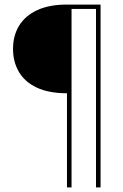

<svg xmlns="http://www.w3.org/2000/svg" viewBox="-20 -720 536 840"><path d="M273 100V-312Q194 -312 141.5 -336.5Q89 -361 63 -405Q37 -449 37 -506Q37 -564 63.5 -607.5Q90 -651 142.5 -675.5Q195 -700 273 -700H420V100H400V-681H293V100Z"/></svg>

Font: DM Sans 18pt Thin
Style: Regular
Weight: 250
Designer: Colophon Foundry, Jonny Pinhorn
Foundry: Colophon Foundry
Version: Version 4.004;gftools[0.9.30]